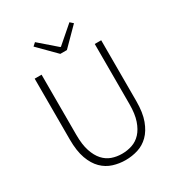

<svg xmlns="http://www.w3.org/2000/svg" viewBox="-198 -970 1030 1110"><g transform="rotate(-30 317.0 -414.5)"><path d="M316 12Q274 12 234 -0.5Q194 -13 163 -43.5Q132 -74 113.5 -125Q95 -176 95 -253V-659H141V-258Q141 -192 155.5 -148.5Q170 -105 194 -78.5Q218 -52 249.5 -41Q281 -30 316 -30Q352 -30 384.5 -41Q417 -52 441.5 -78.5Q466 -105 481 -148.5Q496 -192 496 -258V-659H539V-253Q539 -176 520 -125Q501 -74 470 -43.5Q439 -13 399 -0.5Q359 12 316 12ZM295 -709 182 -823 202 -841 315 -743H319L432 -841L452 -823L339 -709Z"/></g></svg>

Font: hySource Sans Pro Light
Style: Regular
Weight: 300
Designer: Paul D. Hunt
Foundry: Adobe Systems Incorporated
Version: Version 2.021;PS 2.000;hotconv 1.0.86;makeotf.lib2.5.63406